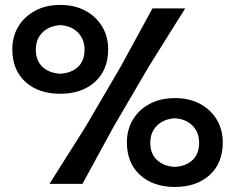

<svg xmlns="http://www.w3.org/2000/svg" viewBox="-20 -747 960 780"><path d="M224 -366Q136.5 -366 83.2 -414.5Q30 -463 30 -547Q30 -598 54.2 -638.8Q78.5 -679.5 122.5 -703.2Q166.5 -727 225 -727Q283.5 -727 327.2 -703.2Q371 -679.5 395.2 -638.8Q419.5 -598 419.5 -547Q419.5 -463 366 -414.5Q312.5 -366 224 -366ZM181 0Q215.5 -55 249 -107.8Q282.5 -160.5 326 -229.5L471 -477.5Q509.5 -548 539 -602.2Q568.5 -656.5 599.5 -713H732.5Q697 -656.5 663 -602.2Q629 -548 585 -477.5L440 -229.5Q402.5 -160.5 373.5 -107.5Q344.5 -54.5 315 0ZM224.5 -447.5Q270 -450 296.8 -475.2Q323.5 -500.5 323.5 -545.5Q323.5 -587 297 -614.5Q270.5 -642 225 -645Q179.5 -642 152.5 -615Q125.5 -588 125.5 -545.5Q125.5 -500.5 152.8 -475.2Q180 -450 224.5 -447.5ZM689.5 12.5Q602.5 12.5 549 -36Q495.5 -84.5 495.5 -168.5Q495.5 -220 519.8 -260.8Q544 -301.5 588 -325Q632 -348.5 690.5 -348.5Q749.5 -348.5 793 -325Q836.5 -301.5 860.8 -260.8Q885 -220 885 -168.5Q885 -84.5 831.8 -36Q778.5 12.5 689.5 12.5ZM689.5 -69Q735.5 -71.5 762.2 -96.8Q789 -122 789 -167Q789 -209 762.5 -236.2Q736 -263.5 690 -266.5Q644.5 -263.5 617.5 -236.5Q590.5 -209.5 590.5 -167Q590.5 -122 618 -96.8Q645.5 -71.5 689.5 -69Z"/></svg>

Font: Commissioner Loud SemiBold
Style: Regular
Weight: 600
Designer: Kostas Bartsokas
Foundry: Kostas Bartsokas
Version: Version 1.000; ttfautohint (v1.8.3)